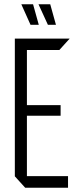

<svg xmlns="http://www.w3.org/2000/svg" viewBox="-20 -886 362 906"><path d="M99 0 50 -54V-55H301V0ZM50 -55V-704H107V-55ZM107 -340V-390H266V-340ZM107 -650V-704H308V-703L260 -650ZM206 -769 162 -865V-866H217L244 -769ZM124 -769 81 -865V-866H136L163 -769Z"/></svg>

Font: Foldit Light
Style: Regular
Weight: 300
Version: Version 1.003